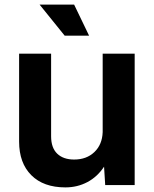

<svg xmlns="http://www.w3.org/2000/svg" viewBox="-20 -804 668 834"><path d="M264 10Q169 10 116 -43Q63 -96 63 -189V-571H202V-212Q202 -162 228.5 -136.5Q255 -111 302 -111Q356 -111 390 -143.5Q424 -176 426 -230V-571H565V0H437L432 -80Q403 -36 359.5 -13Q316 10 264 10ZM261 -649 152 -784H302L367 -649Z"/></svg>

Font: BDO Grotesk DemiBold
Style: Regular
Weight: 600
Designer: Deni Anggara
Foundry: Lokal Container
Version: Version 2.000